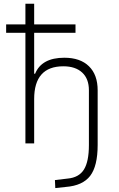

<svg xmlns="http://www.w3.org/2000/svg" viewBox="-20 -752 626 1007"><path d="M113.3 0V-580.1H12.2V-624H113.3V-732.4H159.2V-624H376V-580.1H159.2V-365.2H164.1Q198.2 -449.2 317.4 -449.2Q400.9 -449.2 446.5 -404.5Q492.2 -359.9 492.2 -278.3V7.8Q492.2 119.1 452.9 170.4Q413.6 221.7 324.7 228.5L270 234.4L268.1 192.4L334.5 184.6Q394 179.2 420.2 137.2Q446.3 95.2 446.3 8.8V-278.3Q446.3 -338.9 410.9 -371.6Q375.5 -404.3 312.5 -404.3Q159.2 -404.3 159.2 -232.4V0Z"/></svg>

Font: Cascadia Mono ExtraLight
Style: Regular
Weight: 200
Monospace: yes
Designer: Aaron Bell
Foundry: Saja Typeworks
Version: Version 2404.023; ttfautohint (v1.8.4)